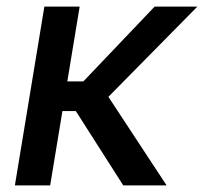

<svg xmlns="http://www.w3.org/2000/svg" viewBox="-20 -559 615 579"><path d="M220.2 -539.1 131.3 0H24.9L113.8 -539.1ZM575.2 -539.1 264.6 -224.1H134.3L148.4 -313.5H231.4L446.3 -539.1ZM351.6 0 206.5 -227.5 285.6 -299.3 482.4 0Z"/></svg>

Font: Inter 18pt Medium
Style: Italic
Weight: 500
Italic angle: -9.3988°
Designer: Rasmus Andersson
Foundry: rsms
Version: Version 4.001;git-66647c0bb